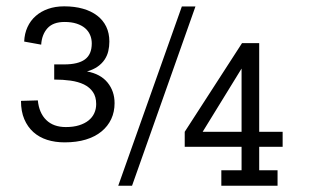

<svg xmlns="http://www.w3.org/2000/svg" viewBox="-20 -592 985 612"><path d="M559.6 -571.3H603L400.9 0H356.9ZM100.6 -272Q104.5 -231.9 127.4 -209.5Q150.4 -187 189.9 -187Q213.9 -187 231.9 -192.6Q250 -198.2 262.2 -208Q274.4 -217.8 280.5 -231.2Q286.6 -244.6 286.6 -260.3Q286.6 -283.7 276.1 -298.8Q265.6 -314 247.6 -322.8Q229.5 -331.5 205.1 -335Q180.7 -338.4 152.8 -338.4V-386.7H184.6Q229 -386.7 250.7 -402.6Q272.5 -418.5 272.5 -453.6Q272.5 -468.3 267.1 -480.7Q261.7 -493.2 251.2 -502.2Q240.7 -511.2 224.4 -516.6Q208 -522 186 -522Q149.4 -522 131.3 -502Q113.3 -481.9 111.3 -449.7L57.1 -459.5Q58.1 -484.9 67.6 -505.6Q77.1 -526.4 93.8 -541Q110.4 -555.7 133.3 -563.7Q156.2 -571.8 184.6 -571.8Q217.8 -571.8 244.4 -564.2Q271 -556.6 289.8 -542.2Q308.6 -527.8 318.6 -507.1Q328.6 -486.3 328.6 -459.5Q328.6 -443.8 325.2 -429.2Q321.8 -414.6 313.5 -402.1Q305.2 -389.6 291.5 -379.9Q277.8 -370.1 257.3 -364.3Q300.3 -356.4 322.8 -328.9Q345.2 -301.3 345.2 -263.2Q345.2 -235.4 334.5 -212.4Q323.7 -189.5 303.5 -172.9Q283.2 -156.2 253.7 -147.2Q224.1 -138.2 186 -138.2Q155.8 -138.2 130.4 -146.2Q105 -154.3 86.4 -170.9Q67.9 -187.5 57.4 -212.2Q46.9 -236.8 46.9 -270.5ZM685.5 -49.3H750V-124H568.8V-171.9L751.5 -454.6H806.2V-171.9H880.9V-124H806.2V-49.3H864.7V0H685.5ZM750 -373.5 626 -171.9H750Z"/></svg>

Font: Rokkitt
Style: Regular
Weight: 400
Version: Version 1.2; ttfautohint (v1.5) -l 7 -r 28 -G 50 -x 13 -D la